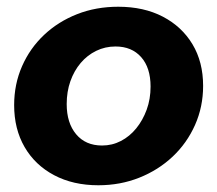

<svg xmlns="http://www.w3.org/2000/svg" viewBox="-20 -540 644 570"><path d="M272 10Q197 10 140.5 -20Q84 -50 53 -103.5Q22 -157 22 -228Q22 -290 45.5 -343.5Q69 -397 111 -436.5Q153 -476 209 -498Q265 -520 331 -520Q407 -520 463.5 -490.5Q520 -461 551.5 -408.5Q583 -356 583 -285Q583 -223 559 -169Q535 -115 492.5 -75Q450 -35 393.5 -12.5Q337 10 272 10ZM283 -108Q313 -108 339 -121.5Q365 -135 384.5 -159Q404 -183 415.5 -214.5Q427 -246 427 -283Q427 -339 399 -370.5Q371 -402 323 -402Q292 -402 265.5 -389Q239 -376 219.5 -353Q200 -330 189 -299Q178 -268 178 -231Q178 -175 206 -141.5Q234 -108 283 -108Z"/></svg>

Font: Instrument Sans
Style: Bold Italic
Weight: 700
Italic angle: -13°
Designer: Rodrigo Fuenzalida
Foundry: fragTYPE
Version: Version 1.000;gftools[0.9.28]